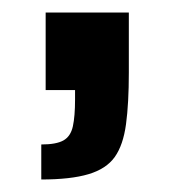

<svg xmlns="http://www.w3.org/2000/svg" viewBox="-20 -144 279 307"><path d="M46 143V87Q70 87 81.5 80.5Q93 74 96.5 58Q100 42 100 15V0H53V-124H186V-28Q186 21 181.5 54.5Q177 88 163.5 107Q150 126 121.5 134.5Q93 143 46 143Z"/></svg>

Font: Saira Condensed
Style: Bold
Weight: 700
Width: 3
Designer: Hector Gatti with collaboration of the Omnibus-Type team
Foundry: Omnibus-Type
Version: Version 1.101